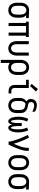

<svg xmlns="http://www.w3.org/2000/svg" viewBox="1992 -2802 1015 5040"><g transform="rotate(90 2500.0 -282.5)"><path d="M250 8Q207 8 167 -9Q127 -26 100.5 -60Q74 -94 63 -135.5Q52 -177 52 -220V-310Q52 -353 63 -394.5Q74 -436 100.5 -470Q127 -504 167 -521Q207 -538 250 -538H251L455 -530V-458L377 -463Q384 -457 391 -450Q419 -423 431.5 -386Q444 -349 444 -310V-220Q444 -178 433.5 -136.5Q423 -95 397 -60.5Q371 -26 331.5 -9Q292 8 250 8ZM250 -64Q277 -64 301.5 -77.5Q326 -91 339.5 -115Q353 -139 358.5 -166Q364 -193 364 -220V-310Q364 -337 358.5 -364Q353 -391 339.5 -414.5Q326 -438 301.5 -452Q277 -466 250 -466Q222 -466 197.5 -452.5Q173 -439 158 -415.5Q143 -392 137.5 -365Q132 -338 132 -310V-220Q132 -193 137.5 -165.5Q143 -138 157.5 -114.5Q172 -91 197 -77.5Q222 -64 250 -64Z M583 0V-458H549V-530H951V-458H917V0H837V-458H663V0Z M1250 8Q1208 8 1169 -9.5Q1130 -27 1105 -61.5Q1080 -96 1070 -137Q1060 -178 1060 -220V-530H1140V-220Q1140 -193 1145 -166.5Q1150 -140 1163 -116.5Q1176 -93 1199.5 -78.5Q1223 -64 1250 -64Q1277 -64 1300.5 -78.5Q1324 -93 1337 -116.5Q1350 -140 1355 -166.5Q1360 -193 1360 -220V-530H1440V-220Q1440 -178 1430 -137Q1420 -96 1395 -61.5Q1370 -27 1331 -9.5Q1292 8 1250 8Z M1552 205V-310Q1552 -353 1563 -394.5Q1574 -436 1600.5 -470Q1627 -504 1667 -521Q1707 -538 1750 -538Q1793 -538 1833 -521Q1873 -504 1899.5 -470Q1926 -436 1937 -394.5Q1948 -353 1948 -310V-220Q1948 -177 1937 -135.5Q1926 -94 1899.5 -60Q1873 -26 1833 -9Q1793 8 1750 8Q1707 8 1667 -9Q1648 -17 1632 -29V205ZM1750 -64Q1778 -64 1802.5 -77.5Q1827 -91 1842 -114.5Q1857 -138 1862.5 -165Q1868 -192 1868 -220V-310Q1868 -338 1862.5 -365Q1857 -392 1842 -415.5Q1827 -439 1802.5 -452.5Q1778 -466 1750 -466Q1722 -466 1697.5 -452.5Q1673 -439 1658 -415.5Q1643 -392 1637.5 -365Q1632 -338 1632 -310V-220Q1632 -192 1637.5 -165Q1643 -138 1658 -114.5Q1673 -91 1697.5 -77.5Q1722 -64 1750 -64ZM1552 -215V-219Z M2369 0Q2338 0 2307.5 -9.5Q2277 -19 2254 -41Q2231 -63 2220.5 -93.5Q2210 -124 2210 -155V-458H2075V-530H2290V-155Q2290 -133 2299 -113Q2308 -93 2327.5 -82.5Q2347 -72 2369 -72H2434V0ZM2238 -563 2183 -606 2317 -770 2383 -718Z M2750 8Q2708 8 2668.5 -7.5Q2629 -23 2601.5 -55.5Q2574 -88 2563 -128.5Q2552 -169 2552 -211V-298Q2552 -336 2564.5 -373Q2577 -410 2604 -437Q2622 -455 2643 -466Q2631 -473 2620 -483Q2599 -503 2589 -530.5Q2579 -558 2579 -587Q2579 -629 2599.5 -668Q2620 -707 2659.5 -725Q2699 -743 2741 -743Q2821 -743 2912 -694V-622Q2819 -671 2750 -671Q2727 -671 2704.5 -662.5Q2682 -654 2670.5 -633Q2659 -612 2659 -589Q2659 -563 2675 -541.5Q2691 -520 2717 -515Q2743 -510 2768 -505.5Q2793 -501 2817.5 -493.5Q2842 -486 2864.5 -473Q2887 -460 2904.5 -441Q2922 -422 2932.5 -398Q2943 -374 2945.5 -348.5Q2948 -323 2948 -298V-211Q2948 -169 2937 -128.5Q2926 -88 2898.5 -55.5Q2871 -23 2831.5 -7.5Q2792 8 2750 8ZM2750 -64Q2777 -64 2801.5 -76Q2826 -88 2841 -110Q2856 -132 2862 -158.5Q2868 -185 2868 -211V-298Q2868 -326 2861 -354.5Q2854 -383 2832 -402.5Q2810 -422 2781.5 -429.5Q2753 -437 2725 -441Q2715 -443 2704 -445Q2692 -439 2681 -430Q2652 -404 2642 -369Q2632 -334 2632 -298V-211Q2632 -185 2638 -158.5Q2644 -132 2659 -110Q2674 -88 2698.5 -76Q2723 -64 2750 -64Z M3166 8Q3126 8 3100.5 -27.5Q3075 -63 3064 -101Q3053 -139 3048.5 -178.5Q3044 -218 3044 -258Q3044 -394 3098 -516L3171 -486Q3124 -385 3124 -257V-247V-237V-227Q3125 -213 3126 -198Q3127 -183 3128 -168.5Q3129 -154 3131.5 -139.5Q3134 -125 3137.5 -111Q3141 -97 3146.5 -80.5Q3152 -64 3167 -64Q3182 -64 3188 -81.5Q3194 -99 3197.5 -113.5Q3201 -128 3203 -143Q3205 -158 3206.5 -173.5Q3208 -189 3208.5 -204Q3209 -219 3210 -234V-345H3290V-234Q3291 -219 3291.5 -204Q3292 -189 3293.5 -173.5Q3295 -158 3297 -143Q3299 -128 3302.5 -113.5Q3306 -99 3312 -81.5Q3318 -64 3333 -64Q3348 -64 3353.5 -80.5Q3359 -97 3362.5 -111Q3366 -125 3368.5 -139.5Q3371 -154 3372 -168.5Q3373 -183 3374 -198Q3375 -213 3376 -227V-237V-247V-257Q3376 -385 3329 -486L3402 -516Q3456 -394 3456 -258Q3456 -218 3451.5 -178.5Q3447 -139 3436 -101Q3425 -63 3399.5 -27.5Q3374 8 3334 8Q3295 8 3274 -31Q3258 -61 3250 -89Q3242 -61 3226 -31Q3205 8 3166 8Z M3697 0Q3697 -45 3684.5 -88.5Q3672 -132 3659 -174.5Q3646 -217 3630 -258.5Q3614 -300 3597 -341.5Q3580 -383 3561.5 -423.5Q3543 -464 3522 -504L3592 -538Q3615 -496 3635 -453Q3655 -410 3673 -365.5Q3691 -321 3707.5 -276.5Q3724 -232 3738 -186Q3746 -160 3754 -134Q3860 -365 3860 -477V-530H3940V-477Q3940 -332 3777 0Z M4250 8Q4207 8 4167 -9Q4127 -26 4100.5 -60Q4074 -94 4063 -135.5Q4052 -177 4052 -220V-310Q4052 -353 4063 -394.5Q4074 -436 4100.5 -470Q4127 -504 4167 -521Q4207 -538 4250 -538Q4293 -538 4333 -521Q4373 -504 4399.5 -470Q4426 -436 4437 -394.5Q4448 -353 4448 -310V-220Q4448 -177 4437 -135.5Q4426 -94 4399.5 -60Q4373 -26 4333 -9Q4293 8 4250 8ZM4250 -64Q4278 -64 4302.5 -77.5Q4327 -91 4342 -114.5Q4357 -138 4362.5 -165Q4368 -192 4368 -220V-310Q4368 -338 4362.5 -365Q4357 -392 4342 -415.5Q4327 -439 4302.5 -452.5Q4278 -466 4250 -466Q4222 -466 4197.5 -452.5Q4173 -439 4158 -415.5Q4143 -392 4137.5 -365Q4132 -338 4132 -310V-220Q4132 -192 4137.5 -165Q4143 -138 4158 -114.5Q4173 -91 4197.5 -77.5Q4222 -64 4250 -64Z M4750 8Q4707 8 4667 -9Q4627 -26 4600.5 -60Q4574 -94 4563 -135.5Q4552 -177 4552 -220V-310Q4552 -353 4563 -394.5Q4574 -436 4600.5 -470Q4627 -504 4667 -521Q4707 -538 4750 -538H4751L4955 -530V-458L4877 -463Q4884 -457 4891 -450Q4919 -423 4931.5 -386Q4944 -349 4944 -310V-220Q4944 -178 4933.5 -136.5Q4923 -95 4897 -60.5Q4871 -26 4831.5 -9Q4792 8 4750 8ZM4750 -64Q4777 -64 4801.5 -77.5Q4826 -91 4839.5 -115Q4853 -139 4858.5 -166Q4864 -193 4864 -220V-310Q4864 -337 4858.5 -364Q4853 -391 4839.5 -414.5Q4826 -438 4801.5 -452Q4777 -466 4750 -466Q4722 -466 4697.5 -452.5Q4673 -439 4658 -415.5Q4643 -392 4637.5 -365Q4632 -338 4632 -310V-220Q4632 -193 4637.5 -165.5Q4643 -138 4657.5 -114.5Q4672 -91 4697 -77.5Q4722 -64 4750 -64Z"/></g></svg>

Font: Iosevka SS08
Style: Regular
Weight: 400
Monospace: yes
Designer: Belleve Invis
Foundry: Belleve Invis
Version: 2.1.0; ttfautohint (v1.8.2)